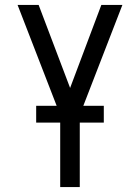

<svg xmlns="http://www.w3.org/2000/svg" viewBox="-20 -540 565 775"><path d="M223 215V-76L51 -520H136L263 -185L389 -520H474L302 -76V215ZM126 -45V-113H399V-45Z"/></svg>

Font: Iosevka Pride
Style: Regular
Weight: 400
Monospace: yes
Designer: Belleve Invis
Foundry: Belleve Invis
Version: Version 30.3.1; ttfautohint (v1.8.4)